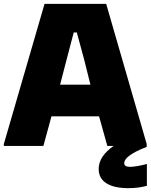

<svg xmlns="http://www.w3.org/2000/svg" viewBox="-26 -760 785 1000"><path d="M643 220Q568 220 528 194.5Q488 169 488 120Q488 54 566 0H533L490 -154H242L200 0H-6V-10L206 -740H527L738 -10V5Q704 18 681.5 30Q659 42 645.5 52.5Q632 63 626.5 72.5Q621 82 621 90Q621 109 651 109Q667 109 692.5 104.5Q718 100 739 94V208Q715 214 692 217Q669 220 643 220ZM445 -319 412 -451 374 -591H358L321 -450L287 -319Z"/></svg>

Font: Encode Sans Narrow
Style: Black
Weight: 900
Designer: Pablo Impallari, Andres Torresi
Foundry: Pablo Impallari, Andres Torresi
Version: Version 1.000; ttfautohint (v1.00) -l 8 -r 50 -G 200 -x 14 -